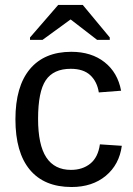

<svg xmlns="http://www.w3.org/2000/svg" viewBox="-20 -748 540 778"><path d="M134.3 -266.6Q134.3 -161.1 167.5 -110.4Q200.7 -59.6 267.6 -59.6Q314.5 -59.6 345.9 -85Q377.4 -110.4 384.8 -163.1L473.6 -157.2Q463.4 -81.1 408.7 -35.6Q354 9.8 270 9.8Q159.2 9.8 100.8 -60.3Q42.5 -130.4 42.5 -264.6Q42.5 -397.9 101.1 -468Q159.7 -538.1 269 -538.1Q350.1 -538.1 403.6 -496.1Q457 -454.1 470.7 -380.4L380.4 -373.5Q373.5 -417.5 345.7 -443.4Q317.9 -469.2 266.6 -469.2Q196.8 -469.2 165.5 -422.9Q134.3 -376.5 134.3 -266.6ZM424.8 -596.2V-586.4H373.5L266.6 -668.9H265.6L152.3 -586.4H101.6V-596.2L215.8 -728H315.4Z"/></svg>

Font: Arial
Style: Regular
Weight: 400
Designer: Steve Matteson
Foundry: Ascender Corporation
Version: Version 2.00.3